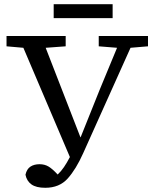

<svg xmlns="http://www.w3.org/2000/svg" viewBox="-20 -841 733 912"><path d="M449 -621V-670H683V-621L600 -614L375 -113Q341 -37 301.5 7Q262 51 195 51Q152 51 129.5 35Q107 19 101 -11Q107 -38 124.5 -49.5Q142 -61 168 -61Q192 -61 210.5 -50Q229 -39 254 -12Q270 -27 284 -47.5Q298 -68 312 -95L91 -614L11 -621V-670H292V-621L197 -614L362 -189H363L454 -416L536 -614ZM235 -755V-821H515V-755Z"/></svg>

Font: Source Serif 4 SmText
Style: Regular
Weight: 400
Designer: Frank Grießhammer
Foundry: Adobe
Version: Version 4.005;hotconv 1.1.0;makeotfexe 2.6.0